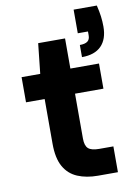

<svg xmlns="http://www.w3.org/2000/svg" viewBox="-86 -817 608 872"><g transform="rotate(-10 218.0 -381.0)"><path d="M294 0Q241 0 200.5 -17Q160 -34 138 -73Q116 -112 116 -179V-385H30V-501H116L131 -640H255V-501H387V-385H256V-178Q256 -145 270.5 -132Q285 -119 320 -119H386V0ZM316 -543V-599Q340 -599 351.5 -607.5Q363 -616 363 -635V-653H316V-762H423Q430 -733 433 -710Q436 -687 436 -663Q436 -605 405.5 -574Q375 -543 316 -543Z"/></g></svg>

Font: DM Sans 17pt ExtraBold
Style: Regular
Weight: 800
Version: Version 4.004;gftools[0.9.30]